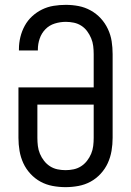

<svg xmlns="http://www.w3.org/2000/svg" viewBox="-20 -763 540 791"><path d="M250 8Q223 8 196.5 3Q170 -2 147 -14.5Q124 -27 105.5 -47Q87 -67 76 -91Q65 -115 60.5 -141.5Q56 -168 56 -195V-403H366V-540Q366 -557 364 -573.5Q362 -590 355.5 -605.5Q349 -621 339 -634.5Q329 -648 315 -657Q301 -666 284.5 -669.5Q268 -673 251 -673Q228 -673 205.5 -666Q183 -659 167 -642.5Q151 -626 143.5 -604Q136 -582 136 -559V-555H58V-561Q58 -586 64 -610.5Q70 -635 82 -657Q94 -679 112.5 -696Q131 -713 153.5 -724Q176 -735 201 -739Q226 -743 251 -743Q278 -743 304 -738Q330 -733 353.5 -720Q377 -707 395 -687.5Q413 -668 424.5 -643.5Q436 -619 440 -593Q444 -567 444 -540V-195Q444 -168 439.5 -141.5Q435 -115 424 -91Q413 -67 394.5 -47Q376 -27 353 -14.5Q330 -2 303.5 3Q277 8 250 8ZM250 -62Q267 -62 283.5 -65.5Q300 -69 314 -78Q328 -87 338.5 -100.5Q349 -114 355.5 -129.5Q362 -145 364 -161.5Q366 -178 366 -195V-332H134V-195Q134 -178 136 -161.5Q138 -145 144.5 -129.5Q151 -114 161.5 -100.5Q172 -87 186 -78Q200 -69 216.5 -65.5Q233 -62 250 -62Z"/></svg>

Font: Iosevka
Style: Regular
Weight: 400
Monospace: yes
Designer: Belleve Invis
Foundry: Belleve Invis
Version: Version 33.2.3; ttfautohint (v1.8.4)